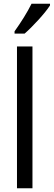

<svg xmlns="http://www.w3.org/2000/svg" viewBox="-20 -1009 288 1029"><path d="M248 -980V-989H149C127 -944 93 -890 58 -841V-829H112C154 -865 223 -940 248 -980ZM154 0V-760H71V0Z"/></svg>

Font: Noto Sans Lao UI Cond
Style: Regular
Weight: 400
Width: 3
Designer: Monotype Design Team
Foundry: Monotype Imaging Inc.
Version: Version 2.000